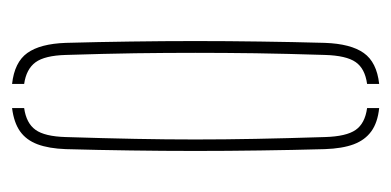

<svg xmlns="http://www.w3.org/2000/svg" viewBox="-185 -459 648 318"><g transform="rotate(90 139.0 -300.0)"><path d="M51 -85Q49.5 -138.5 48.8 -192.2Q48 -246 48 -299.5Q48 -353 48.8 -406.8Q49.5 -460.5 51 -514Q52.5 -557 67.8 -578.5Q83 -600 119 -604V-584Q93.5 -580.5 82.8 -565Q72 -549.5 71 -514Q69 -450.5 68.2 -399Q67.5 -347.5 67.5 -299.5Q67.5 -251.5 68.2 -200Q69 -148.5 71 -85Q72 -50 83.2 -34.8Q94.5 -19.5 119 -16V4Q83 0 67.8 -21.2Q52.5 -42.5 51 -85ZM159 4V-16Q184 -19.5 195 -34.8Q206 -50 207 -85Q209 -148.5 210 -200Q211 -251.5 211 -299.5Q211 -347.5 210 -399Q209 -450.5 207 -514Q206 -549.5 195.2 -565Q184.5 -580.5 159 -584V-604Q183 -601.5 197.5 -591Q212 -580.5 219 -561.8Q226 -543 227 -514Q228.5 -460.5 229.2 -406.8Q230 -353 230 -299.5Q230 -246 229.2 -192.2Q228.5 -138.5 227 -85Q226 -57 219 -38.2Q212 -19.5 197.5 -9.2Q183 1 159 4Z"/></g></svg>

Font: Big Shoulders Stencil Thin
Style: Regular
Weight: 100
Designer: Patric King
Foundry: XO Type Co
Version: Version 2.001